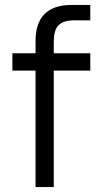

<svg xmlns="http://www.w3.org/2000/svg" viewBox="-20 -755 394 775"><path d="M30 -470V-540H123.5V-589Q123.5 -735 269.5 -735H344.5V-673H281.5Q258.5 -673 242.5 -668.2Q226.5 -663.5 216.2 -653Q206 -642.5 201.5 -625.5Q197 -608.5 197 -584.5V-540H344.5V-470H197V0H123.5V-470Z"/></svg>

Font: Vela Sans
Style: Regular
Weight: 400
Designer: Principal design: Mikhail Sharanda - project Manrope.
Design modification: Ravid Balaliev
Foundry: Mikhail Sharanda
Version: Version 1.001